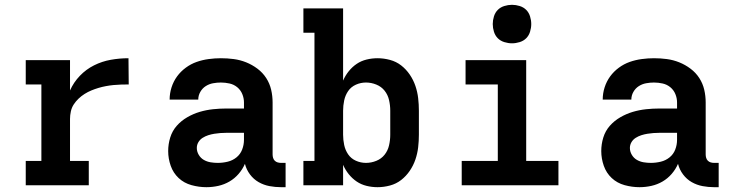

<svg xmlns="http://www.w3.org/2000/svg" viewBox="-20 -770 3040 798"><path d="M87 0V-101H152V-419H87V-520H271V-394Q286 -428 312 -455Q338 -482 371 -498.5Q404 -515 440.5 -521.5Q477 -528 514 -528L515 -419Q499 -419 483 -418.5Q467 -418 451.5 -416.5Q436 -415 420 -412Q404 -409 389 -404.5Q374 -400 359.5 -394Q345 -388 331.5 -379.5Q318 -371 306.5 -360Q295 -349 286.5 -336Q278 -323 274.5 -307Q271 -291 271 -276V-101H349V0Z M838 8Q807 8 776 -0.5Q745 -9 722.5 -30Q700 -51 689.5 -81Q679 -111 679 -142Q679 -171 687.5 -198.5Q696 -226 714.5 -247Q733 -268 758 -282.5Q783 -297 810 -305Q837 -313 865 -316Q893 -319 921 -319H994V-344Q994 -362 987 -379Q980 -396 966 -407.5Q952 -419 934 -423Q916 -427 898 -427Q882 -427 865.5 -424Q849 -421 835 -412Q821 -403 812.5 -388Q804 -373 804 -356H685Q685 -382 693 -407Q701 -432 716 -452.5Q731 -473 752 -488.5Q773 -504 797 -512.5Q821 -521 847 -524.5Q873 -528 898 -528Q925 -528 951.5 -524.5Q978 -521 1003 -511Q1028 -501 1050 -484.5Q1072 -468 1086.5 -445.5Q1101 -423 1107 -397Q1113 -371 1113 -344V-128Q1113 -121 1115 -114Q1117 -107 1122 -102Q1127 -97 1134 -95Q1141 -93 1148 -93H1167V8H1148Q1124 8 1100 3.5Q1076 -1 1055 -13Q1034 -25 1019 -45Q1004 -65 998 -89Q988 -66 971.5 -47Q955 -28 933.5 -15.5Q912 -3 887.5 2.5Q863 8 838 8ZM885 -93Q906 -93 926.5 -98Q947 -103 963 -116Q979 -129 986.5 -148.5Q994 -168 994 -189V-218H921Q908 -218 895.5 -217Q883 -216 870.5 -214Q858 -212 845.5 -208Q833 -204 822 -197Q811 -190 804.5 -179Q798 -168 798 -155Q798 -140 806 -126.5Q814 -113 827 -105.5Q840 -98 855 -95.5Q870 -93 885 -93Z M1549 8Q1526 8 1503.5 2.5Q1481 -3 1462.5 -15.5Q1444 -28 1429.5 -46Q1415 -64 1406 -85V0H1241V-101H1287V-634H1241V-735H1406V-435Q1415 -456 1429.5 -474Q1444 -492 1462.5 -504.5Q1481 -517 1503.5 -522.5Q1526 -528 1549 -528Q1575 -528 1601 -521Q1627 -514 1647.5 -498Q1668 -482 1683 -460Q1698 -438 1706.5 -413Q1715 -388 1718 -362Q1721 -336 1721 -310V-210Q1721 -184 1718 -158Q1715 -132 1706.5 -107Q1698 -82 1683 -60Q1668 -38 1647.5 -22Q1627 -6 1601 1Q1575 8 1549 8ZM1501 -93Q1523 -93 1544 -101.5Q1565 -110 1578.5 -127Q1592 -144 1597 -166Q1602 -188 1602 -210V-310Q1602 -332 1597 -354Q1592 -376 1578.5 -393Q1565 -410 1544 -418.5Q1523 -427 1501 -427Q1479 -427 1459 -418Q1439 -409 1427 -391.5Q1415 -374 1410.5 -352.5Q1406 -331 1406 -310V-210Q1406 -189 1410.5 -167.5Q1415 -146 1427 -128.5Q1439 -111 1459 -102Q1479 -93 1501 -93Z M1899 0V-101H2049V-419H1915V-520H2167V-101H2301V0ZM2108 -590Q2092 -590 2076 -595Q2060 -600 2049 -611Q2038 -622 2033 -638Q2028 -654 2028 -670Q2028 -686 2033 -702Q2038 -718 2049 -729Q2060 -740 2076 -745Q2092 -750 2108 -750Q2124 -750 2140 -745Q2156 -740 2167 -729Q2178 -718 2183 -702Q2188 -686 2188 -670Q2188 -654 2183 -638Q2178 -622 2167 -611Q2156 -600 2140 -595Q2124 -590 2108 -590Z M2638 8Q2607 8 2576 -0.5Q2545 -9 2522.5 -30Q2500 -51 2489.5 -81Q2479 -111 2479 -142Q2479 -171 2487.5 -198.5Q2496 -226 2514.5 -247Q2533 -268 2558 -282.5Q2583 -297 2610 -305Q2637 -313 2665 -316Q2693 -319 2721 -319H2794V-344Q2794 -362 2787 -379Q2780 -396 2766 -407.5Q2752 -419 2734 -423Q2716 -427 2698 -427Q2682 -427 2665.5 -424Q2649 -421 2635 -412Q2621 -403 2612.5 -388Q2604 -373 2604 -356H2485Q2485 -382 2493 -407Q2501 -432 2516 -452.5Q2531 -473 2552 -488.5Q2573 -504 2597 -512.5Q2621 -521 2647 -524.5Q2673 -528 2698 -528Q2725 -528 2751.5 -524.5Q2778 -521 2803 -511Q2828 -501 2850 -484.5Q2872 -468 2886.5 -445.5Q2901 -423 2907 -397Q2913 -371 2913 -344V-128Q2913 -121 2915 -114Q2917 -107 2922 -102Q2927 -97 2934 -95Q2941 -93 2948 -93H2967V8H2948Q2924 8 2900 3.5Q2876 -1 2855 -13Q2834 -25 2819 -45Q2804 -65 2798 -89Q2788 -66 2771.5 -47Q2755 -28 2733.5 -15.5Q2712 -3 2687.5 2.5Q2663 8 2638 8ZM2685 -93Q2706 -93 2726.5 -98Q2747 -103 2763 -116Q2779 -129 2786.5 -148.5Q2794 -168 2794 -189V-218H2721Q2708 -218 2695.5 -217Q2683 -216 2670.5 -214Q2658 -212 2645.5 -208Q2633 -204 2622 -197Q2611 -190 2604.5 -179Q2598 -168 2598 -155Q2598 -140 2606 -126.5Q2614 -113 2627 -105.5Q2640 -98 2655 -95.5Q2670 -93 2685 -93Z"/></svg>

Font: Iosevka Plex Etoile
Style: Bold
Weight: 700
Designer: Belleve Invis
Foundry: Belleve Invis
Version: Version 25.1.1; ttfautohint (v1.8.4)